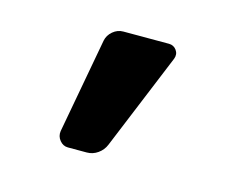

<svg xmlns="http://www.w3.org/2000/svg" viewBox="-57 -879 615 487"><g transform="rotate(15 250.0 -635.0)"><path d="M333 -794.9Q345.7 -794.9 353 -784.7Q360.4 -774.4 355.5 -761.7L251 -507.8Q245.1 -493.2 231.9 -483.9Q218.8 -474.6 203.1 -474.6H153.3Q140.6 -474.6 131.8 -485.4Q123 -496.1 125 -509.8L170.9 -759.8Q173.8 -774.4 186 -784.7Q198.2 -794.9 212.9 -794.9Z"/></g></svg>

Font: Rounded-L Mgen+ 1m bold
Style: Bold
Weight: 700
Designer: [Source Han Sans]
Ryoko NISHIZUKA  (kana & ideographs); Paul D. Hunt (Latin, Greek & Cyrillic); Wenlong ZHANG  (bopomofo
Version: Version 1.059.20150602